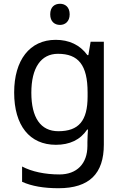

<svg xmlns="http://www.w3.org/2000/svg" viewBox="-20 -757 655 1017"><path d="M298 -737C269 -737 246 -720 246 -681C246 -643 269 -625 298 -625C325 -625 349 -643 349 -681C349 -720 325 -737 298 -737ZM275 -546C137 -546 55 -438 55 -267C55 -92 137 10 276 10C349 10 405 -16 442 -71H446C445 -59 443 -21 443 -5V16C443 110 387 167 295 167C218 167 148 152 97 125V206C148 229 212 240 290 240C454 240 530 162 530 9V-536H460L448 -465H443C403 -520 345 -546 275 -546ZM287 -472C395 -472 444 -413 444 -267V-246C444 -117 397 -62 289 -62C195 -62 146 -134 146 -266C146 -398 197 -472 287 -472Z"/></svg>

Font: Noto Sans Kayah Li
Style: Regular
Weight: 400
Designer: Monotype Design Team, Sérgio Martins
Foundry: Monotype Imaging Inc.
Version: Version 2.002